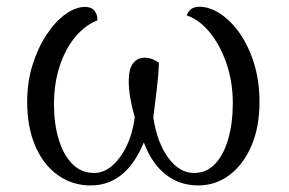

<svg xmlns="http://www.w3.org/2000/svg" viewBox="-20 -540 863 573"><path d="M574.9 -519.8Q605.2 -519.8 636.9 -499.3Q668.5 -478.8 695.2 -441Q721.8 -403.2 738.1 -350.9Q754.4 -298.7 754.4 -234.8Q754.4 -160.8 730.4 -104.9Q706.4 -49 665 -17.8Q623.6 13.4 571.5 13.4Q512.8 13.4 469.6 -23.2Q426.3 -59.7 403.6 -131.5L416.1 -132.5Q389.1 -58.8 347.9 -22.7Q306.7 13.4 250.9 13.4Q195.8 13.4 152.7 -17.3Q109.5 -48.1 85.3 -104.3Q61.1 -160.5 61.1 -235.8Q61.1 -295.5 77.3 -347Q93.6 -398.5 119.5 -437.3Q145.4 -476.2 175.7 -497.8Q206.1 -519.4 233.7 -519.4Q252.5 -519.4 261.7 -508.3Q270.9 -497.3 270.9 -479.3Q234.8 -465.5 205.2 -430.4Q175.6 -395.2 158.3 -343.3Q141.1 -291.5 141.1 -227.9Q141.1 -171.1 155 -124.7Q168.8 -78.3 195.5 -51.1Q222.2 -23.8 260.9 -23.8Q289.8 -23.8 314.8 -45.5Q339.9 -67.1 358 -104.6Q376 -142.2 382.2 -190.2Q374.1 -218.5 369.1 -245.8Q364.2 -273.2 364.2 -298.6Q364.2 -334.2 377.1 -351Q390 -367.8 411.8 -367.8Q422.6 -367.8 433.3 -364Q444.1 -360.2 454.5 -352.7Q452.8 -312.7 447.5 -270.4Q442.2 -228.1 437.5 -189.4Q449.2 -113.3 482.5 -68.6Q515.7 -23.8 558.7 -23.8Q596.8 -23.8 622.5 -51.5Q648.1 -79.2 661.5 -126.3Q674.8 -173.4 674.8 -231.6Q674.8 -296.1 655.7 -351.2Q636.6 -406.3 605.4 -444.1Q574.2 -481.8 537.1 -494Q546.2 -519.8 574.9 -519.8Z"/></svg>

Font: Arima Thin
Style: Regular
Weight: 100
Designer: Joana Correia and Natanael Gama
Foundry: NDISCOVER
Version: Version 1.101;gftools[0.9.23]